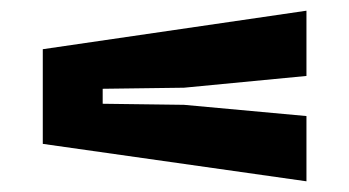

<svg xmlns="http://www.w3.org/2000/svg" viewBox="-20 -540 653 359"><path d="M553 -201V-323L324 -344L172 -346V-374L324 -376L553 -398V-520L60 -448V-271Z"/></svg>

Font: Big Shoulders Text Black
Style: Regular
Weight: 900
Designer: Patric King
Foundry: XO Type Co
Version: Version 1.000; ttfautohint (v1.8.2)